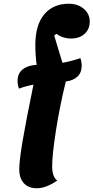

<svg xmlns="http://www.w3.org/2000/svg" viewBox="-20 -807 500 1027"><path d="M282 -626 270 -617 314 -471Q364 -480 410 -496Q417 -475 417 -455Q417 -419 394.5 -397.5Q372 -376 332 -371Q300 -241 279.5 -110.5Q259 20 259 83Q259 138 286 159Q226 200 177 200Q133 200 108 173.5Q83 147 83 98Q83 53 101 -53.5Q119 -160 159 -354Q123 -348 81 -333Q74 -354 74 -374Q74 -414 101.5 -436Q129 -458 176 -460Q169 -513 169 -566Q169 -673 216.5 -730Q264 -787 348 -787Q396 -787 428 -760Q460 -733 460 -692Q460 -651 432.5 -626Q405 -601 361 -601Q316 -601 282 -626Z"/></svg>

Font: Lemonada SemiBold
Style: Regular
Weight: 600
Designer: Mohamed Gaber (Arabic) Eduardo Tunni (Latin)
Foundry: Kief Type Foundry
Version: Version 3.006